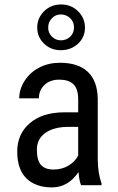

<svg xmlns="http://www.w3.org/2000/svg" viewBox="-20 -814 519 844"><path d="M215.8 -68.8Q252.9 -68.8 281.7 -86.4Q310.5 -104 323.7 -130.4V-256.3H274.9Q213.4 -254.9 177.7 -228.5Q142.1 -202.1 142.1 -155.8Q142.1 -109.4 160.2 -88.9Q178.7 -68.4 215.8 -68.8ZM95.7 -30.3Q55.7 -70.3 55.7 -147.5Q55.7 -224.6 110.4 -272Q165 -319.3 260.3 -320.3H323.7V-376.5Q323.7 -423.8 302.7 -443.8Q281.7 -463.9 240.7 -463.9Q199.7 -463.9 175.3 -440.4Q150.9 -417 150.9 -381.8H64.5Q64.5 -421.9 88.4 -459Q112.3 -496.1 152.8 -517.1Q193.4 -538.1 243.2 -538.1Q324.2 -538.1 366.2 -498Q408.2 -458 409.7 -380.4V-113.8Q410.2 -52.7 426.3 -7.8V0H336.4Q328.6 -17.1 325.2 -57.6Q279.3 9.8 208 9.8Q136.7 9.8 95.7 -30.3ZM191.9 -693.4Q191.4 -669.9 208 -653.3Q224.6 -636.7 248 -636.7Q271.5 -636.7 288.6 -652.8Q305.2 -668.9 305.2 -692.9Q305.7 -716.8 289.1 -733.4Q272.5 -750 248 -750.5Q223.6 -750.5 208 -733.4Q191.9 -716.8 191.9 -693.4ZM248 -593.3Q203.1 -593.3 173.8 -622.1Q143.6 -650.9 143.6 -692.9Q143.6 -734.9 173.8 -764.6Q204.1 -794.4 248.5 -794.4Q293 -794.4 323.2 -764.6Q353.5 -734.4 353.5 -692.4Q353.5 -650.4 323.2 -622.1Q293 -593.8 248 -593.3Z"/></svg>

Font: RobotoCondensed-Regular
Style: Regular
Weight: 400
Designer: Google
Version: Version 2.001201; 2014